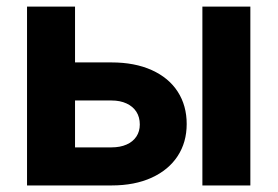

<svg xmlns="http://www.w3.org/2000/svg" viewBox="-20 -566 847 586"><path d="M549.8 -187.5Q549.8 -131.8 522.2 -89.6Q494.6 -47.4 442.9 -23.7Q391.1 0 320.3 0H62.5V-545.9H209V-116.2H320.3Q346.7 -116.2 366.2 -124.8Q385.7 -133.3 396.2 -149.2Q406.7 -165 406.7 -186Q406.7 -208.5 396.2 -224.9Q385.7 -241.2 366.2 -250.2Q346.7 -259.3 320.3 -259.3H157.7V-375.5H320.3Q391.1 -375.5 443.1 -352.1Q495.1 -328.6 522.5 -286.1Q549.8 -243.7 549.8 -187.5ZM597.7 -545.9H744.1V0H597.7Z"/></svg>

Font: Inter RS Variable
Style: Regular
Weight: 400
Designer: Rasmus Andersson (customised by Maria Ramos and Noel Pretorius)
Foundry: rsms
Version: Version 3.001;Glyphs 3.2.3 (3260)